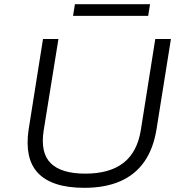

<svg xmlns="http://www.w3.org/2000/svg" viewBox="-20 -892 879 920"><path d="M384 8Q306 8 250.5 -10Q195 -28 162 -63Q129 -98 118 -150Q107 -202 117 -270L186 -705H260L189 -265Q173 -159 223.5 -109.5Q274 -60 389 -60Q505 -60 571.5 -111.5Q638 -163 655 -270L724 -705H799L730 -273Q715 -179 671 -116.5Q627 -54 555 -23Q483 8 384 8ZM330 -816 339 -872H699L690 -816Z"/></svg>

Font: Nunito Sans 7pt SemiExpanded Light
Style: Italic
Weight: 300
Width: 6
Italic angle: -9°
Designer: Vernon Adams
Foundry: Vernon Adams
Version: Version 3.101;gftools[0.9.27]